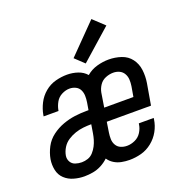

<svg xmlns="http://www.w3.org/2000/svg" viewBox="-138 -899 995 1032"><g transform="rotate(-20 360.0 -383.0)"><path d="M172 8Q196 8 221 3.5Q246 -1 269 -13Q292 -25 311 -43Q311 -43 311 -43Q311 -43 311 -43Q323 -25 342 -13Q361 -1 384 3.5Q407 8 430 8Q464 8 497.5 -1Q531 -10 559.5 -33Q588 -56 605 -87Q622 -118 627 -152Q628 -156 628 -160H543Q543 -158 542 -155Q539 -132 525.5 -110.5Q512 -89 489 -78.5Q466 -68 443 -68Q424 -68 407.5 -75Q391 -82 382 -97.5Q373 -113 372.5 -131.5Q372 -150 375 -169L384 -227H637L658 -349Q664 -386 659.5 -422.5Q655 -459 634 -487Q613 -515 578.5 -526.5Q544 -538 507 -538Q507 -538 507 -538Q507 -538 507 -538Q474 -538 440 -528.5Q406 -519 379 -496Q360 -518 330.5 -528Q301 -538 269 -538Q236 -538 202.5 -529Q169 -520 141.5 -497Q114 -474 98 -442.5Q82 -411 76 -378Q75 -374 75 -370H160L161 -375Q165 -397 177 -418.5Q189 -440 211.5 -451.5Q234 -463 256 -463Q275 -463 291 -455Q307 -447 314.5 -431.5Q322 -416 322.5 -398Q323 -380 320 -361L313 -319H303Q268 -319 234 -314.5Q200 -310 165.5 -297.5Q131 -285 101 -262.5Q71 -240 54 -207.5Q37 -175 31 -141Q26 -110 32.5 -79.5Q39 -49 60.5 -29Q82 -9 111.5 -0.5Q141 8 172 8ZM397 -303 410 -384Q414 -406 427 -425.5Q440 -445 462 -454Q484 -463 506 -463Q525 -463 541 -455.5Q557 -448 566 -432.5Q575 -417 576 -398.5Q577 -380 574 -361L564 -303ZM184 -68Q165 -68 147.5 -74Q130 -80 121 -96Q112 -112 115 -131Q119 -154 132 -175Q145 -196 166 -209.5Q187 -223 209.5 -230.5Q232 -238 255 -240.5Q278 -243 301 -243L293 -194Q290 -176 285 -159Q280 -142 271.5 -125.5Q263 -109 250 -94.5Q237 -80 219.5 -74Q202 -68 184 -68ZM385 -560 559 -714 495 -774 333 -609Z"/></g></svg>

Font: Iosevka Sparkle Oblique
Style: Regular
Weight: 400
Italic angle: -9°
Designer: Belleve Invis
Foundry: Belleve Invis
Version: Version 4.5.0; ttfautohint (v1.8.3)